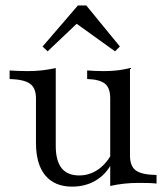

<svg xmlns="http://www.w3.org/2000/svg" viewBox="-20 -674 617 705"><path d="M245.2 11.3Q180.6 11.3 146.4 -29.8Q112.1 -71 112.1 -149.2V-312.9Q112.1 -350.8 90.3 -366.5Q68.5 -382.3 15.3 -383.9V-415.3Q26.6 -414.5 44.4 -413.7Q62.1 -412.9 82.3 -412.9Q109.7 -412.9 134.3 -415.7Q158.9 -418.5 184.7 -424.2V-138.7Q184.7 -83.9 206 -56.9Q227.4 -29.8 271 -29.8Q306.5 -29.8 336.7 -49.2Q366.9 -68.5 389.5 -107.3L388.7 -71.8Q367.7 -32.3 330.2 -10.5Q292.7 11.3 245.2 11.3ZM384.7 8.9V-312.9Q384.7 -350.8 365.7 -366.5Q346.8 -382.3 300 -383.9V-415.3Q312.1 -414.5 328.2 -413.7Q344.4 -412.9 361.3 -412.9Q387.9 -412.9 411.7 -415.7Q435.5 -418.5 457.3 -424.2V-102.4Q457.3 -63.7 479 -48Q500.8 -32.3 554.8 -31.5V0Q541.9 -1.6 524.2 -2Q506.5 -2.4 488.7 -2.4Q461.3 -2.4 435.5 0.4Q409.7 3.2 384.7 8.9ZM154.8 -485.5 136.3 -503.2 266.1 -654H296.8L420.2 -503.2L402.4 -485.5L241.9 -600.8L281.5 -605.6Z"/></svg>

Font: Playfair 12pt Light
Style: Regular
Weight: 300
Designer: Claus Eggers Sørensen
Foundry: Claus Eggers Sørensen
Version: Version 2.000;gftools[0.9.28]